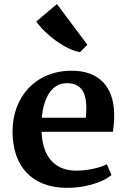

<svg xmlns="http://www.w3.org/2000/svg" viewBox="-20 -909 625 942"><path d="M373 -653.3 408.7 -689.5 259.3 -889.2 158.2 -803.7C202.6 -737.3 305.7 -663.1 373 -653.3ZM41.5 -264.6C41.5 -93.3 136.2 10.7 304.7 12.7C390.1 14.2 482.4 -12.2 526.9 -50.3L504.4 -103C462.9 -82.5 402.3 -71.8 353.5 -71.8C263.2 -71.8 191.4 -123.5 184.1 -257.3C184.1 -258.8 183.6 -260.3 183.6 -262.2H533.7C537.1 -287.6 541.5 -317.9 540 -358.4C535.2 -481.9 467.8 -563.5 328.1 -562C152.8 -560.5 41.5 -431.6 41.5 -264.6ZM185.1 -331.5C193.4 -425.8 231.4 -501 308.6 -501C332 -501 350.1 -495.6 363.8 -486.3C407.7 -457 405.8 -387.2 401.4 -331.5Z"/></svg>

Font: Merriweather
Style: Bold
Weight: 700
Designer: Eben Sorkin ( eben@eyebytes.com )
Foundry: Sorkin Type Co.
Version: Version 1.003